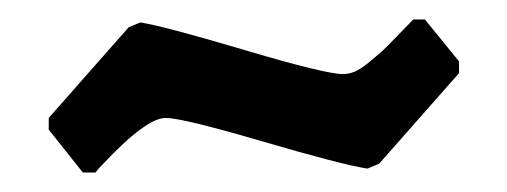

<svg xmlns="http://www.w3.org/2000/svg" viewBox="-20 -357 520 197"><path d="M150 -236Q130 -236 85 -188Q80 -183 78 -180H65L30 -224V-236L112 -329L124 -334Q149 -330 231.5 -305.5Q314 -281 332 -281Q338 -281 344 -283.5Q350 -286 358.5 -293Q367 -300 371.5 -304Q376 -308 387.5 -320Q399 -332 404 -337H416L451 -294V-282L369 -189L357 -184Q331 -188 249 -212Q167 -236 150 -236Z"/></svg>

Font: Alegreya Sans
Style: Bold
Weight: 700
Designer: Juan Pablo del Peral
Foundry: Huerta Tipografica
Version: Version 2.007